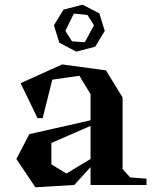

<svg xmlns="http://www.w3.org/2000/svg" viewBox="-20 -789 656 819"><path d="M366.2 0V-76.2L296.9 0L130.9 9.8L49.8 -110.8L105 -216.8L366.2 -275.9V-387.2L318.8 -465.8L203.1 -449.2L162.1 -285.2H140.1L67.9 -434.1L245.1 -514.2L432.1 -488.8L502.9 -373V-67.9L535.2 -32.2L605 -26.9V0ZM199.2 -87.9 263.2 -48.8 366.2 -110.8V-252L199.2 -179.2ZM210 -681.2 251 -748 332 -769 403.8 -731.9 426.8 -657.2 386.2 -589.8 305.2 -568.8 232.9 -606.9ZM258.8 -657.2 287.1 -612.8 341.8 -608.9 380.9 -681.2 353 -725.1 294.9 -731Z"/></svg>

Font: Ortica Angular Bold
Style: Regular
Weight: 700
Designer: Benedetta Bovani
Foundry: Collletttivo
Version: Version 2.000;Glyphs 3.1.2 (3151)